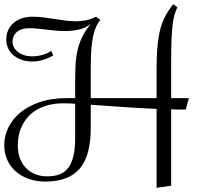

<svg xmlns="http://www.w3.org/2000/svg" viewBox="-33 -870 959 920"><path d="M717.3 29.8V-348.1Q630.4 -352.1 549.8 -357.7Q469.2 -363.3 401.9 -368.2V-258.8Q401.9 -192.9 389.4 -144.3Q377 -95.7 350.1 -63.5Q323.2 -31.2 281.7 -15.6Q240.2 0 182.1 0Q141.1 0 105.5 -12.5Q69.8 -24.9 43.5 -47.9Q17.1 -70.8 2.2 -103Q-12.7 -135.3 -12.7 -174.8Q-12.7 -217.8 6.8 -258.5Q26.4 -299.3 64.2 -330.6Q102.1 -361.8 158 -380.9Q213.9 -399.9 287.1 -399.9H327.1V-481.9Q327.1 -521 328.9 -556.9Q330.6 -592.8 337.9 -626.5Q345.2 -660.2 360.4 -691.9Q375.5 -723.6 401.9 -754.9Q375 -734.9 343.5 -728Q312 -721.2 279.3 -721.2Q256.8 -721.2 234.1 -723.4Q211.4 -725.6 189.5 -728Q167.5 -730.5 146.7 -732.7Q126 -734.9 106.9 -734.9Q86.4 -734.9 71.3 -729.7Q56.2 -724.6 46.4 -715.6Q36.6 -706.5 31.7 -694.8Q26.9 -683.1 26.9 -669.9Q26.9 -656.7 33.2 -644.3Q39.6 -631.8 51.8 -621.8Q64 -611.8 81.8 -606Q99.6 -600.1 122.1 -600.1Q142.6 -600.1 159.2 -604Q175.8 -607.9 187.5 -612.8Q201.2 -618.2 211.9 -626L222.2 -605Q209 -596.2 192.9 -589.8Q179.2 -584.5 160.9 -579.8Q142.6 -575.2 122.1 -575.2Q93.8 -575.2 70.8 -583.3Q47.9 -591.3 31.5 -605.2Q15.1 -619.1 6.1 -638.4Q-2.9 -657.7 -2.9 -680.2Q-2.9 -706.5 6.8 -726.8Q16.6 -747.1 33.4 -761.2Q50.3 -775.4 73 -782.7Q95.7 -790 122.1 -790Q148.9 -790 175.3 -786.6Q201.7 -783.2 227.8 -779.1Q253.9 -774.9 279.5 -771.5Q305.2 -768.1 330.1 -768.1Q355 -768.1 378.9 -772.7Q402.8 -777.3 427.2 -790L447.3 -774.9Q436 -760.3 427.7 -742.2Q419.4 -724.1 413.6 -698.2Q407.7 -672.4 404.8 -636.5Q401.9 -600.6 401.9 -549.8V-399.9H717.3V-540Q717.3 -587.4 719.7 -624.3Q722.2 -661.1 726.8 -690.2Q731.4 -719.2 738.3 -741.9Q745.1 -764.6 754.2 -783.2Q763.2 -801.8 773.9 -817.9Q784.7 -834 796.9 -850.1L816.9 -835Q809.6 -819.8 804 -802Q798.3 -784.2 794.7 -756.1Q791 -728 789.1 -685.8Q787.1 -643.6 787.1 -580.1V-399.9H872.1L856.9 -345.2Q839.8 -345.2 822 -345.2Q804.2 -345.2 787.1 -346.2V20ZM191.9 -24.9Q225.6 -24.9 251 -34.2Q276.4 -43.5 293.2 -64.9Q310.1 -86.4 318.6 -121.6Q327.1 -156.7 327.1 -209V-373Q312 -374 297.6 -374.5Q283.2 -375 272 -375Q229.5 -375 196.8 -366Q164.1 -356.9 139.6 -341.8Q115.2 -326.7 98.4 -306.6Q81.5 -286.6 71.3 -264.4Q61 -242.2 56.6 -219Q52.2 -195.8 52.2 -174.8Q52.2 -133.8 64.9 -105.2Q77.6 -76.7 97.7 -58.8Q117.7 -41 142.6 -33Q167.5 -24.9 191.9 -24.9Z"/></svg>

Font: Rochester
Style: Regular
Weight: 400
Version: Version 1.006